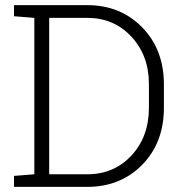

<svg xmlns="http://www.w3.org/2000/svg" viewBox="-20 -731 724 751"><path d="M320.8 -710.9Q451.2 -710.9 536.1 -624Q621.1 -537.1 621.1 -400.9V-309.6Q621.1 -172.9 536.1 -86.4Q451.2 0 320.8 0H34.7V-43L114.3 -49.3V-661.1L34.7 -667.5V-710.9H114.3ZM172.4 -661.1V-49.3H320.8Q426.3 -49.3 494.4 -123Q562.5 -196.8 562.5 -309.6V-402.3Q562.5 -513.7 494.1 -587.4Q425.8 -661.1 320.8 -661.1Z"/></svg>

Font: TypoPRO Roboto Slab
Style: Light
Weight: 300
Designer: Google
Version: Version 1.100263; 2013; ttfautohint (v0.94.20-1c74) -l 8 -r 